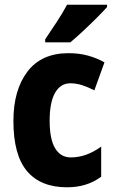

<svg xmlns="http://www.w3.org/2000/svg" viewBox="-20 -786 488 816"><path d="M265 10Q153 10 95 -58.5Q37 -127 37 -272Q37 -403 96.5 -481.5Q156 -560 271 -560Q317 -560 354.5 -549.5Q392 -539 424 -521L381 -402Q354 -416 329 -424Q304 -432 279 -432Q237 -432 214 -391.5Q191 -351 191 -273Q191 -194 214.5 -155.5Q238 -117 281 -117Q347 -117 410 -163V-35Q350 10 265 10ZM435 -756Q419 -738 391.5 -710.5Q364 -683 334 -655Q304 -627 279 -606H172V-619Q197 -656 222 -694Q247 -732 265 -766H435Z"/></svg>

Font: Noto Sans Armenian Condensed ExtraBold
Style: Regular
Weight: 800
Width: 3
Designer: Monotype Design Team
Foundry: Monotype Imaging Inc.
Version: Version 2.008; ttfautohint (v1.8.4.7-5d5b)